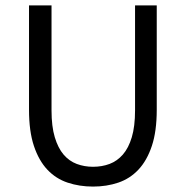

<svg xmlns="http://www.w3.org/2000/svg" viewBox="-20 -676 685 708"><path d="M87 -656H170V-269Q170 -210 182 -170Q194 -130 214.5 -106Q235 -82 263 -71.5Q291 -61 323 -61Q356 -61 384 -71.5Q412 -82 433 -106Q454 -130 466 -170Q478 -210 478 -269V-656H558V-271Q558 -192 540 -138Q522 -84 490.5 -50.5Q459 -17 416 -2.5Q373 12 323 12Q273 12 229.5 -2.5Q186 -17 154.5 -50.5Q123 -84 105 -138Q87 -192 87 -271Z"/></svg>

Font: Myanmar Sanpya
Style: Regular
Weight: 400
Designer: Danh Hong
Foundry: Google Inc.
Version: Version 2.00 November 22, 2015